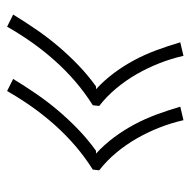

<svg xmlns="http://www.w3.org/2000/svg" viewBox="-18 -608 536 540"><g transform="rotate(90 250.0 -338.0)"><path d="M236 -90 202 -107Q222 -140 244 -172Q266 -204 291 -233.5Q316 -263 344 -290Q372 -317 404 -340H412Q387 -363 366.5 -390.5Q346 -418 330 -448Q314 -478 302 -510.5Q290 -543 280 -577L318 -586Q326 -551 339 -518Q352 -485 369.5 -454.5Q387 -424 409.5 -397Q432 -370 459 -349L457 -331Q422 -309 390.5 -282Q359 -255 331 -223.5Q303 -192 279.5 -158.5Q256 -125 236 -90ZM55 -90 21 -107Q41 -140 63 -172Q85 -204 110 -233.5Q135 -263 163 -290Q191 -317 223 -340H231Q206 -363 185.5 -390.5Q165 -418 149 -448Q133 -478 121 -510.5Q109 -543 99 -577L137 -586Q145 -551 158 -518Q171 -485 188.5 -454.5Q206 -424 228.5 -397Q251 -370 278 -349L276 -331Q241 -309 209.5 -282Q178 -255 150 -223.5Q122 -192 98.5 -158.5Q75 -125 55 -90Z"/></g></svg>

Font: Iosevka Term Curly Extralight
Style: Italic
Weight: 200
Italic angle: -9°
Designer: Belleve Invis
Foundry: Belleve Invis
Version: Version 32.3.0